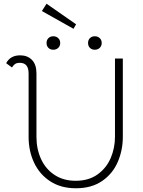

<svg xmlns="http://www.w3.org/2000/svg" viewBox="-20 -997 767 1027"><path d="M133 -265V-604Q133 -661 86 -661Q68 -661 59 -653.5Q50 -646 44 -636L13 -659Q35 -701 88 -701Q127 -701 151 -676.5Q175 -652 175 -604V-265Q175 -200 199.5 -146.5Q224 -93 271.5 -61.5Q319 -30 385 -30Q455 -30 502.5 -64.5Q550 -99 572.5 -152.5Q595 -206 595 -265V-684H637V-265Q637 -194 610 -131Q583 -68 526.5 -29Q470 10 386 10Q306 10 249 -27Q192 -64 162.5 -126.5Q133 -189 133 -265ZM229 -767Q229 -783 239 -793Q249 -803 265 -803Q281 -803 291.5 -793Q302 -783 302 -767Q302 -751 291.5 -741Q281 -731 265 -731Q249 -731 239 -741Q229 -751 229 -767ZM451 -767Q451 -783 461 -793Q471 -803 487 -803Q503 -803 513.5 -793Q524 -783 524 -767Q524 -751 513.5 -741Q503 -731 487 -731Q471 -731 461 -741Q451 -751 451 -767ZM204 -938 229 -977 387 -867 373 -843Z"/></svg>

Font: Bellota Light
Style: Regular
Weight: 300
Designer: Kemie Guaida
Foundry: Kemie Guaida
Version: Version 4.001